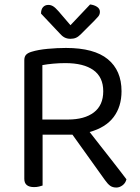

<svg xmlns="http://www.w3.org/2000/svg" viewBox="-20 -834 629 861"><path d="M171 -2Q165 0 155 2.5Q145 5 133 5Q89 5 89 -32V-564Q89 -580 97 -588.5Q105 -597 122 -602Q151 -611 193.5 -615Q236 -619 276 -619Q402 -619 463.5 -568.5Q525 -518 525 -425Q525 -356 489.5 -309Q454 -262 382 -242Q407 -210 432 -178Q457 -146 479.5 -117.5Q502 -89 519.5 -66Q537 -43 547 -30Q543 -13 529.5 -3Q516 7 502 7Q485 7 474 -1Q463 -9 451 -26L305 -230H171ZM285 -298Q359 -298 401 -330Q443 -362 443 -425Q443 -488 399 -519.5Q355 -551 273 -551Q246 -551 218.5 -548.5Q191 -546 170 -542V-298ZM384 -814Q402 -812 415 -803.5Q428 -795 428 -781Q428 -769 420.5 -760Q413 -751 402 -740L342 -680Q331 -669 320.5 -664.5Q310 -660 296 -660Q281 -660 269.5 -666Q258 -672 247 -685L164 -773Q164 -792 173 -802Q182 -812 197 -812Q208 -812 218 -806Q228 -800 242 -784L296 -721Z"/></svg>

Font: Baloo Thambi 2
Style: Regular
Weight: 400
Designer: Aadarsh Rajan and Ek Type
Foundry: Ek Type
Version: Version 1.640;hotconv 1.0.111;makeotfexe 2.5.65597; ttfautoh